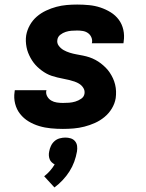

<svg xmlns="http://www.w3.org/2000/svg" viewBox="-20 -558 640 843"><path d="M256 8Q230 8 203.5 5.5Q177 3 152 -4.5Q127 -12 105.5 -25Q84 -38 68.5 -57.5Q53 -77 46.5 -102.5Q40 -128 44 -154Q44 -156 44.5 -158Q45 -160 45 -162H184Q184 -161 184 -160.5Q184 -160 183 -159Q181 -146 187.5 -134.5Q194 -123 205 -116.5Q216 -110 229.5 -108Q243 -106 256 -106Q270 -106 283.5 -107Q297 -108 310.5 -112Q324 -116 336.5 -124.5Q349 -133 351 -147Q351 -147 351 -147Q351 -147 351 -147Q353 -160 346.5 -171Q340 -182 329.5 -189Q319 -196 307 -200Q295 -204 282.5 -207Q270 -210 257 -212.5Q244 -215 231.5 -218Q219 -221 207 -225Q195 -229 184 -235Q173 -241 163 -248.5Q153 -256 144 -264.5Q135 -273 127.5 -283Q120 -293 114 -304Q108 -315 103.5 -326.5Q99 -338 96.5 -351Q94 -364 93.5 -377Q93 -390 95 -403Q99 -426 111 -447.5Q123 -469 141.5 -485Q160 -501 182.5 -511.5Q205 -522 227.5 -528Q250 -534 273 -536Q296 -538 319 -538Q345 -538 371 -535.5Q397 -533 421 -525Q445 -517 466 -504Q487 -491 501.5 -471.5Q516 -452 521.5 -427Q527 -402 523 -376Q523 -374 522.5 -372Q522 -370 522 -368H383Q383 -369 383.5 -369.5Q384 -370 384 -371Q386 -383 381 -394.5Q376 -406 366 -413Q356 -420 343.5 -422Q331 -424 319 -424Q306 -424 293.5 -423Q281 -422 268.5 -418Q256 -414 245 -405.5Q234 -397 232 -384Q229 -369 238 -357Q247 -345 259.5 -338Q272 -331 286.5 -326.5Q301 -322 315 -319.5Q329 -317 344 -314Q359 -311 372.5 -306.5Q386 -302 399 -295Q412 -288 423 -279.5Q434 -271 444 -261Q454 -251 462 -239Q470 -227 476 -214Q482 -201 485.5 -186.5Q489 -172 489.5 -157Q490 -142 488 -127Q484 -103 471 -81.5Q458 -60 438.5 -44Q419 -28 396.5 -18Q374 -8 350.5 -2Q327 4 303.5 6Q280 8 256 8ZM219 265 174 216Q188 205 199.5 192Q211 179 220 164Q213 160 207 154.5Q201 149 198 141Q195 133 194.5 124.5Q194 116 196 107Q198 95 203.5 83Q209 71 219 62Q229 53 242 49.5Q255 46 267 46Q279 46 290.5 49.5Q302 53 309.5 62Q317 71 318.5 83Q320 95 318 107Q314 130 306 152Q298 174 285 194.5Q272 215 255 233Q238 251 219 265Z"/></svg>

Font: Iosevka Curly HvExObl
Style: Regular
Weight: 900
Width: 7
Italic angle: -9°
Monospace: yes
Designer: Belleve Invis
Foundry: Belleve Invis
Version: Version 11.1.0; ttfautohint (v1.8.3)